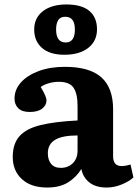

<svg xmlns="http://www.w3.org/2000/svg" viewBox="-20 -825 618 859"><path d="M191 14Q119 14 78 -23.5Q37 -61 37 -123Q37 -182 67.5 -216Q98 -250 162 -265.5Q226 -281 327 -286V-351Q327 -406 309 -432.5Q291 -459 243 -459Q220 -459 198 -452.5Q176 -446 162 -436Q188 -393 188 -376Q188 -354 168.5 -339Q149 -324 113 -324Q79 -324 62 -340.5Q45 -357 45 -384Q45 -424 73.5 -456Q102 -488 153 -507Q204 -526 270 -526Q381 -526 433.5 -479Q486 -432 486 -336V-126Q486 -82 524 -82Q541 -82 564 -89L577 -31Q557 -13 524 0.5Q491 14 457 14Q408 14 379.5 -9Q351 -32 344 -69Q323 -34 286 -10Q249 14 191 14ZM252 -74Q285 -74 306 -95Q327 -116 327 -151V-219Q259 -219 226.5 -199.5Q194 -180 194 -139Q194 -110 208.5 -92Q223 -74 252 -74ZM268 -580Q203 -580 168 -610.5Q133 -641 133 -693Q133 -745 172 -775Q211 -805 277 -805Q346 -805 380 -776Q414 -747 414 -694Q414 -641 374.5 -610.5Q335 -580 268 -580ZM274 -635Q315 -635 315 -693Q315 -750 272 -750Q250 -750 240.5 -735Q231 -720 231 -693Q231 -635 274 -635Z"/></svg>

Font: Literata
Style: Bold
Weight: 700
Designer: Latin by Veronika Burian and Jose Scaglione. Greek by Irene Vlachou. Cyrillic by Vera Evstafieva.
Foundry: TypeTogether
Version: Version 3.103; ttfautohint (v1.8.4.7-5d5b);gftools[0.9.29]